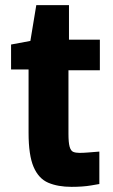

<svg xmlns="http://www.w3.org/2000/svg" viewBox="-20 -713 440 746"><path d="M258 13Q205 13 167.5 -3Q130 -19 110.5 -64.5Q91 -110 91 -197V-443H23V-540L98 -554L121 -693H248V-559H368V-440H246V-193Q246 -159 250.5 -143Q255 -127 264.5 -123Q274 -119 289 -119Q304 -119 322 -120.5Q340 -122 353 -123Q366 -124 366 -124V2Q366 2 334 7.5Q302 13 258 13Z"/></svg>

Font: Ruda SemiBold
Style: Bold
Weight: 900
Designer: Mariela Monsalve and Angelina Sanchez
Foundry: Mariela Monsalve and Angelina Sanchez
Version: Version 2.000